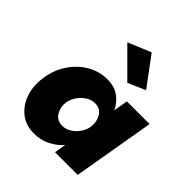

<svg xmlns="http://www.w3.org/2000/svg" viewBox="-202 -873 1018 1018"><g transform="rotate(45 306.5 -364.0)"><path d="M223 -683 352 -737 473 -574 375 -531ZM41 -230Q50 -299 85.5 -353.5Q121 -408 174 -439Q227 -470 287 -470Q340 -470 375 -445Q410 -420 429 -379L443 -460H613L534 0H364L375 -65Q345 -31 304.5 -11Q264 9 216 9Q156 10 113.5 -22.5Q71 -55 51.5 -109.5Q32 -164 41 -230ZM219 -230Q213 -191 231.5 -159Q250 -127 290 -126Q316 -125 340 -139.5Q364 -154 381 -178Q398 -202 403 -230Q408 -270 389.5 -301.5Q371 -333 334 -334Q307 -335 282.5 -320Q258 -305 241 -281Q224 -257 219 -230Z"/></g></svg>

Font: Jost* Heavy
Style: Italic
Weight: 800
Italic angle: -10°
Version: Version 3.7